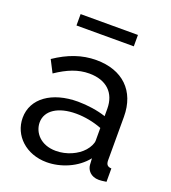

<svg xmlns="http://www.w3.org/2000/svg" viewBox="-132 -811 819 919"><g transform="rotate(20 277.0 -351.0)"><path d="M121 -654H413V-712H121ZM30 -151C30 -61 105 10 210 10C282 10 362 -23 408 -82L410 -49C412 -24 432 4 474 4C482 4 494 3 512 0V-68C492 -69 484 -78 484 -100V-321C484 -453 401 -531 268 -531C195 -531 128 -507 60 -461L92 -399C150 -438 201 -459 258 -459C346 -459 396 -410 396 -330V-292C356 -306 300 -314 253 -314C121 -314 30 -250 30 -151ZM370 -114C340 -80 287 -56 233 -56C154 -56 114 -108 114 -158C114 -219 174 -257 264 -257C308 -257 355 -248 396 -232V-167C396 -154 386 -132 370 -114Z"/></g></svg>

Font: FIGSv2-sans-serif Medium
Style: Regular
Weight: 500
Designer: Matt McInerney, Pablo Impallari, Rodrigo Fuenzalida,Mirko Velimirovic
Foundry: Matt McInerney, Pablo Impallari, Rodrigo Fuenzalida
Version: Version 4.021;hotconv 1.0.109;makeotfexe 2.5.65596